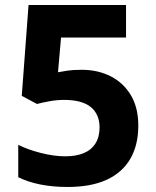

<svg xmlns="http://www.w3.org/2000/svg" viewBox="-20 -734 621 764"><path d="M304.9 -456.3Q370 -456.3 420.9 -430.1Q471.9 -403.9 501.1 -354.6Q530.3 -305.4 530.3 -234.1Q530.3 -156.4 498.3 -101.7Q466.3 -47 404 -18.5Q341.8 10 249.2 10Q189.9 10 139.9 0Q89.9 -10 52.6 -29V-157.8Q89.8 -138.8 142.3 -125.4Q194.7 -112 239.8 -112Q282.5 -112 312.8 -124.5Q343.2 -137 359.7 -163Q376.2 -189 376.2 -226.9Q376.2 -279.2 341.4 -307.9Q306.7 -336.5 234.4 -336.5Q207 -336.5 177.4 -331.2Q147.8 -325.9 127.1 -320.3L66.6 -352.6L93.6 -714H481.5V-584.6H222.9L210.8 -446.5Q227.1 -449.5 248.5 -452.9Q269.9 -456.3 304.9 -456.3Z"/></svg>

Font: Noto Sans Khmer
Style: Regular
Weight: 400
Designer: Danh Hong and the Monotype Design Team
Foundry: Monotype Imaging Inc.
Version: Version 2.003